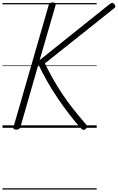

<svg xmlns="http://www.w3.org/2000/svg" viewBox="-20 -1035 955 1555"><path d="M111 15Q97 15 91.5 10Q86 5 89 -5L375 -996Q380 -1015 408 -1015Q436 -1015 431 -996L301 -548L867 -1001Q881 -1012 889 -1012Q897 -1012 906 -1001Q915 -990 914.5 -982.5Q914 -975 902 -966L343 -521Q391 -424 443.5 -338.5Q496 -253 554.5 -176.5Q613 -100 678 -26Q687 -15 685.5 -7Q684 1 672 11Q661 19 652 16Q643 13 633 2Q583 -55 537 -115Q491 -175 448 -238.5Q405 -302 366 -370Q327 -438 291 -513L145 -5Q142 5 133.5 10Q125 15 111 15ZM0 490H763V500H0ZM0 -20H763V0H0ZM0 -505H763V-500H0ZM0 -1010H763V-1000H0Z"/></svg>

Font: Playwrite AU QLD Guides
Style: Regular
Weight: 400
Designer: Veronika Burian, José Scaglione
Foundry: TypeTogether
Version: Version 1.003